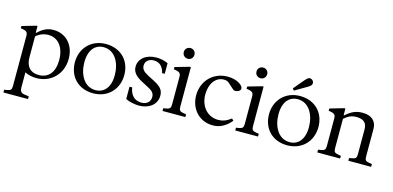

<svg xmlns="http://www.w3.org/2000/svg" viewBox="-84 -1262 4157 2033"><g transform="rotate(15 1994.5 -245.5)"><path d="M12 247H282V217L237 211C196 206 182 189 182 143V-19C220 0 264 10 309 10C468 10 588 -108 588 -275C588 -426 493 -530 355 -530C291 -530 241 -507 185 -453H179V-526H165L14 -482V-457C81 -449 92 -434 92 -392V153C92 194 83 205 42 212L12 217ZM324 -28C230 -28 182 -87 182 -183V-413C219 -447 266 -465 315 -465C427 -465 494 -373 494 -236C494 -104 431 -28 324 -28Z M930 10C1093 10 1201 -108 1201 -261C1201 -421 1092 -530 930 -530C768 -530 660 -412 660 -260C660 -99 769 10 930 10ZM946 -29C822 -29 757 -151 757 -285C757 -423 824 -491 915 -491C1039 -491 1104 -369 1104 -234C1104 -97 1037 -29 946 -29Z M1436 10C1534 10 1626 -46 1626 -150C1626 -217 1587 -250 1513 -288L1447 -322C1393 -350 1372 -376 1372 -413C1372 -458 1405 -493 1465 -493C1536 -493 1569 -443 1582 -386H1611V-502C1576 -518 1532 -530 1483 -530C1373 -530 1293 -469 1293 -380C1293 -335 1313 -289 1399 -244L1471 -206C1517 -182 1547 -161 1547 -114C1547 -62 1510 -27 1449 -27C1385 -27 1330 -64 1315 -158H1286V-23C1322 -3 1385 10 1436 10Z M1805 -603C1837 -603 1863 -627 1863 -662C1863 -696 1837 -720 1805 -720C1772 -720 1746 -696 1746 -662C1746 -627 1772 -603 1805 -603ZM1690 0H1940V-30L1910 -35C1870 -42 1860 -52 1860 -94V-526H1846L1692 -482V-457C1759 -449 1770 -434 1770 -392V-94C1770 -52 1760 -42 1720 -35L1690 -30Z M2241 10C2316 10 2379 -20 2442 -94L2422 -113C2372 -75 2328 -61 2282 -61C2165 -61 2082 -156 2082 -288C2082 -400 2140 -489 2233 -489C2259 -489 2274 -484 2292 -468L2356 -411C2375 -394 2436 -411 2436 -444C2436 -479 2368 -530 2264 -530C2107 -530 1991 -412 1991 -253C1991 -103 2095 10 2241 10Z M2602 -603C2634 -603 2660 -627 2660 -662C2660 -696 2634 -720 2602 -720C2569 -720 2543 -696 2543 -662C2543 -627 2569 -603 2602 -603ZM2487 0H2737V-30L2707 -35C2667 -42 2657 -52 2657 -94V-526H2643L2489 -482V-457C2556 -449 2567 -434 2567 -392V-94C2567 -52 2557 -42 2517 -35L2487 -30Z M2977 -568 3090 -634C3108 -644 3122 -652 3136 -664C3155 -680 3157 -704 3141 -723C3126 -741 3101 -744 3083 -728C3069 -716 3058 -703 3045 -688L2961 -588ZM3058 10C3221 10 3329 -108 3329 -261C3329 -421 3220 -530 3058 -530C2896 -530 2788 -412 2788 -260C2788 -99 2897 10 3058 10ZM3074 -29C2950 -29 2885 -151 2885 -285C2885 -423 2952 -491 3043 -491C3167 -491 3232 -369 3232 -234C3232 -97 3165 -29 3074 -29Z M3387 0H3637V-30L3607 -35C3567 -42 3557 -52 3557 -94V-414C3600 -452 3638 -470 3690 -470C3769 -470 3807 -437 3807 -364V-94C3807 -52 3797 -42 3757 -35L3727 -30V0H3977V-30L3947 -35C3907 -42 3897 -52 3897 -94V-394C3897 -480 3840 -530 3745 -530C3672 -530 3624 -509 3560 -453H3554V-526H3540L3389 -482V-457C3456 -449 3467 -434 3467 -392V-94C3467 -52 3457 -42 3417 -35L3387 -30Z"/></g></svg>

Font: Hedvig Letters Serif 24pt
Style: Regular
Weight: 400
Designer: Alexander Örn & Tor Weibull
Foundry: Kanon Foundry
Version: Version 1.000